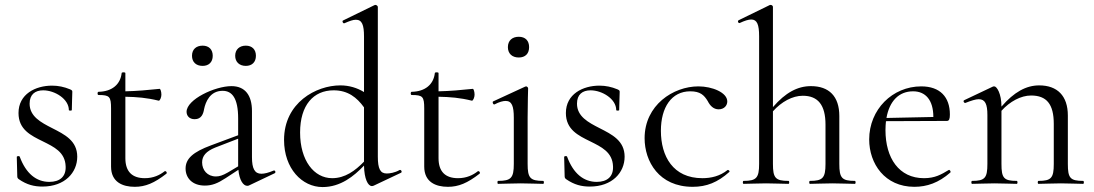

<svg xmlns="http://www.w3.org/2000/svg" viewBox="-20 -745 4431 778"><path d="M100 -325C100 -362 122 -379 155 -379C202 -379 259 -344 259 -299C259 -296 271 -296 271 -299C271 -327 273 -351 273 -372C273 -377 273 -379 264 -383C240 -393 216 -398 191 -398C124 -398 55 -364 55 -287C55 -220 105 -196 154 -172C198 -150 244 -129 246 -71C248 -30 223 -8 180 -8C127 -8 85 -42 60 -110C59 -114 48 -113 48 -109L50 -31C50 -25 52 -22 56 -19C89 4 119 11 152 11C243 11 293 -46 293 -110C293 -175 242 -200 191 -226C146 -249 100 -273 100 -325Z M526 12C569 12 605 -3 654 -41C659 -45 652 -54 647 -51C628 -36 602 -23 567 -23C516 -23 488 -49 488 -104V-353C535 -352 575 -349 623 -337C628 -336 634 -351 634 -361C634 -374 630 -385 627 -385C578 -380 535 -376 488 -375V-449C488 -453 473 -453 473 -449C468 -403 434 -374 379 -373C374 -373 374 -360 379 -360C424 -360 430 -354 430 -305V-70C430 -7 477 12 526 12Z M990 6 1093 -43C1099 -46 1095 -56 1089 -54C1068 -45 1052 -41 1039 -41C1012 -41 1001 -62 1001 -108V-295C1001 -359 973 -396 918 -396C851 -396 736 -342 736 -292C736 -277 746 -262 769 -262C797 -262 804 -285 807 -303C813 -332 831 -377 882 -377C920 -377 945 -348 945 -265V-197L835 -156C762 -129 732 -102 732 -62C732 -24 759 7 810 7C839 7 862 -2 894 -23L946 -57C950 -14 966 8 982 8C986 8 988 7 990 6ZM801 -478C826 -478 842 -493 842 -519C842 -544 827 -560 801 -560C775 -560 758 -545 758 -519C758 -494 774 -478 801 -478ZM976 -478C1001 -478 1017 -493 1017 -519C1017 -544 1002 -560 976 -560C951 -560 933 -545 933 -519C933 -494 950 -478 976 -478ZM799 -87C799 -113 815 -132 852 -147L945 -183V-76V-71L903 -46C882 -34 869 -30 855 -30C820 -30 799 -56 799 -87Z M1287 13C1360 13 1414 -31 1455 -74C1456 -20 1471 9 1487 9C1490 9 1493 8 1495 7L1605 -45C1611 -48 1605 -59 1599 -56C1580 -45 1559 -42 1547 -42C1521 -42 1511 -61 1511 -110V-717C1511 -721 1505 -725 1502 -725C1501 -725 1499 -725 1497 -724L1370 -662C1365 -660 1370 -648 1376 -651C1397 -660 1410 -665 1422 -665C1447 -665 1455 -644 1455 -597V-372C1427 -389 1395 -399 1359 -399C1261 -399 1131 -329 1131 -178C1131 -62 1204 13 1287 13ZM1196 -208C1196 -319 1250 -379 1332 -379C1390 -379 1426 -350 1455 -310V-90C1419 -53 1378 -23 1326 -23C1252 -23 1196 -95 1196 -208Z M1795 12C1838 12 1874 -3 1923 -41C1928 -45 1921 -54 1916 -51C1897 -36 1871 -23 1836 -23C1785 -23 1757 -49 1757 -104V-353C1804 -352 1844 -349 1892 -337C1897 -336 1903 -351 1903 -361C1903 -374 1899 -385 1896 -385C1847 -380 1804 -376 1757 -375V-449C1757 -453 1742 -453 1742 -449C1737 -403 1703 -374 1648 -373C1643 -373 1643 -360 1648 -360C1693 -360 1699 -354 1699 -305V-70C1699 -7 1746 12 1795 12Z M1998 0C2023 0 2055 -2 2090 -2C2125 -2 2157 0 2181 0C2185 0 2185 -12 2181 -12C2128 -12 2118 -24 2118 -81V-269C2118 -333 2120 -376 2120 -387C2120 -391 2115 -395 2112 -395C2111 -395 2111 -395 2108 -394L1978 -334C1974 -332 1978 -320 1984 -322C2003 -332 2018 -336 2029 -336C2054 -336 2062 -315 2062 -268V-81C2062 -24 2051 -12 1998 -12C1995 -12 1995 0 1998 0ZM2082 -512C2108 -512 2124 -527 2124 -554C2124 -580 2109 -596 2082 -596C2056 -596 2038 -581 2038 -554C2038 -528 2055 -512 2082 -512Z M2318 -325C2318 -362 2340 -379 2373 -379C2420 -379 2477 -344 2477 -299C2477 -296 2489 -296 2489 -299C2489 -327 2491 -351 2491 -372C2491 -377 2491 -379 2482 -383C2458 -393 2434 -398 2409 -398C2342 -398 2273 -364 2273 -287C2273 -220 2323 -196 2372 -172C2416 -150 2462 -129 2464 -71C2466 -30 2441 -8 2398 -8C2345 -8 2303 -42 2278 -110C2277 -114 2266 -113 2266 -109L2268 -31C2268 -25 2270 -22 2274 -19C2307 4 2337 11 2370 11C2461 11 2511 -46 2511 -110C2511 -175 2460 -200 2409 -226C2364 -249 2318 -273 2318 -325Z M2787 12C2843 12 2888 -6 2935 -48C2939 -51 2932 -58 2928 -56C2897 -31 2861 -23 2826 -23C2707 -23 2658 -112 2658 -215C2658 -310 2701 -375 2777 -375C2817 -375 2833 -360 2848 -335C2857 -317 2871 -302 2892 -302C2914 -302 2927 -317 2927 -334C2927 -370 2866 -395 2810 -395C2708 -395 2592 -319 2592 -185C2592 -91 2650 12 2787 12Z M2993 0C3017 0 3049 -2 3084 -2C3119 -2 3151 0 3175 0C3179 0 3179 -12 3175 -12C3122 -12 3112 -24 3112 -81V-294C3147 -333 3191 -357 3233 -357C3295 -357 3325 -319 3325 -240V-81C3325 -24 3314 -12 3262 -12C3258 -12 3258 0 3262 0C3286 0 3318 -2 3353 -2C3388 -2 3420 0 3444 0C3448 0 3448 -12 3444 -12C3391 -12 3381 -24 3381 -81V-275C3381 -355 3339 -396 3266 -396C3212 -396 3163 -370 3112 -311V-717C3112 -721 3108 -725 3103 -725H3100L2973 -663C2967 -660 2972 -649 2978 -652C2997 -661 3013 -666 3024 -666C3048 -666 3056 -645 3056 -598V-81C3056 -24 3045 -12 2993 -12C2989 -12 2989 0 2993 0Z M3685 12C3736 12 3783 -4 3831 -46C3834 -50 3828 -59 3824 -56C3794 -38 3769 -23 3724 -23C3623 -23 3568 -104 3568 -218C3568 -231 3569 -244 3570 -254L3817 -255C3826 -255 3829 -263 3829 -281C3829 -352 3789 -395 3713 -395C3596 -395 3502 -301 3502 -180C3502 -82 3565 12 3685 12ZM3572 -267C3584 -335 3622 -375 3680 -375C3730 -375 3762 -340 3762 -271Z M4188 0C4211 0 4244 -2 4279 -2C4313 -2 4346 0 4369 0C4373 0 4373 -12 4369 -12C4316 -12 4307 -24 4307 -81V-277C4307 -357 4264 -399 4191 -399C4138 -399 4089 -372 4038 -313C4038 -366 4019 -395 4009 -395C4007 -395 4005 -395 4003 -394L3887 -339C3881 -336 3887 -326 3892 -328C3915 -337 3933 -343 3946 -343C3972 -343 3981 -323 3981 -279V-81C3981 -24 3971 -12 3919 -12C3915 -12 3915 0 3919 0C3942 0 3975 -2 4010 -2C4044 -2 4077 0 4100 0C4104 0 4104 -12 4100 -12C4047 -12 4038 -24 4038 -81V-296C4072 -334 4117 -358 4158 -358C4221 -358 4250 -323 4250 -243V-81C4250 -24 4240 -12 4188 -12C4184 -12 4184 0 4188 0Z"/></svg>

Font: Cormorant Garamond
Style: Regular
Weight: 400
Designer: Christian Thalmann (Catharsis Fonts)
Foundry: Catharsis Fonts
Version: Version 4.002;Glyphs 3.4 (3410)